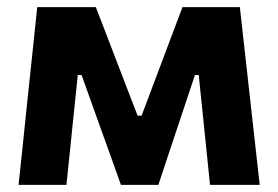

<svg xmlns="http://www.w3.org/2000/svg" viewBox="-20 -519 781 539"><path d="M32.1 0Q38 -54.2 43.5 -107.2Q49 -160.2 54.4 -212.7L61.5 -280.3Q67.4 -334.6 73.1 -389.6Q78.9 -444.7 84.5 -499H249Q263.8 -460.7 278.9 -421.6Q294 -382.6 308.5 -344.3L366.3 -194.3H377.5L434 -344.3Q448.8 -383.4 463.3 -422.2Q477.8 -461 492.3 -499H653.3Q659.3 -445.7 665.5 -389.7Q671.8 -333.7 677.8 -280.2L685.6 -210.2Q691.1 -160.2 697.1 -107Q703.1 -53.8 709.1 0H569.6Q564.8 -47 559.9 -94.5Q555 -142.1 550.2 -188.8L537.9 -308.5H527.3L484.9 -181.3Q469.9 -135.9 454.7 -90.8Q439.5 -45.6 424.6 0H319.5Q303.3 -45.6 287.3 -90.2Q271.2 -134.8 255.3 -179.1L209 -308.5H198.4L186.2 -191.3Q181.2 -143 176.4 -95.4Q171.5 -47.7 166.5 0Z"/></svg>

Font: Commissioner Thin
Style: Regular
Weight: 100
Designer: Kostas Bartsokas
Foundry: Kostas Bartsokas
Version: Version 1.001;gftools[0.9.23]